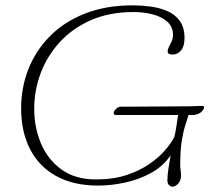

<svg xmlns="http://www.w3.org/2000/svg" viewBox="-20 -678 820 718"><path d="M625 20Q618 20 612 14Q606 8 606 -4Q606 -24 610 -48Q614 -72 618 -97Q589 -55 543.5 -30.5Q498 -6 446.5 5Q395 16 348 16Q254 16 189.5 -20Q125 -56 92 -121Q59 -186 59 -273Q59 -350 86 -419Q113 -488 166 -542Q219 -596 297 -627Q375 -658 477 -658Q509 -658 543 -653.5Q577 -649 606 -636.5Q635 -624 652.5 -599.5Q670 -575 670 -536Q670 -505 657 -489.5Q644 -474 626 -474Q607 -474 607 -485Q607 -496 617 -513.5Q627 -531 627 -547Q627 -577 606.5 -596Q586 -615 552 -624Q518 -633 479 -633Q390 -633 321 -603Q252 -573 204.5 -521.5Q157 -470 132.5 -405.5Q108 -341 108 -271Q108 -202 133 -142Q158 -82 209.5 -44.5Q261 -7 339 -7Q404 -7 453.5 -23.5Q503 -40 539 -65Q575 -90 598 -117Q621 -144 632 -166Q637 -187 640 -208Q643 -229 646 -248H415Q405 -248 405 -255Q405 -262 413.5 -270.5Q422 -279 432 -279Q439 -279 467 -279Q495 -279 534.5 -279.5Q574 -280 615 -280Q656 -280 689 -280.5Q722 -281 737 -282Q743 -282 743 -276Q743 -270 734 -260.5Q725 -251 705 -248H685Q680 -231 672.5 -208Q665 -185 659.5 -150Q654 -115 654 -61Q654 -50 655.5 -40.5Q657 -31 657 -22Q657 -3 646.5 8.5Q636 20 625 20Z"/></svg>

Font: Bilbo
Style: Regular
Weight: 400
Designer: Robert E. Leuschke
Foundry: Robert E. Leuschke
Version: Version 1.100